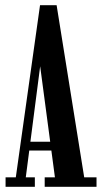

<svg xmlns="http://www.w3.org/2000/svg" viewBox="-20 -721 392 741"><path d="M1.5 0V-36.5H41L134.5 -701H198.5L305 -36.5H352.5V0H152.5V-36.5H192L134.5 -469H135.5L79.5 -36.5H114.5V0ZM79 -140V-174H193V-140Z"/></svg>

Font: Imbue Thin 10pt SemiBold
Style: Regular
Weight: 600
Version: Version 1.102